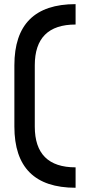

<svg xmlns="http://www.w3.org/2000/svg" viewBox="-20 -801 431 919"><path d="M341.8 -781.2V-683.6Q146.5 -683.6 146.5 -488.3V-195.3Q146.5 0 341.8 0V97.7Q48.8 97.7 48.8 -195.3V-488.3Q48.8 -781.2 341.8 -781.2Z"/></svg>

Font: BabelStone Runic Berhtwald
Style: Regular
Weight: 400
Designer: Andrew West
Foundry: BabelStone
Version: Version 7.004;November 9, 2023